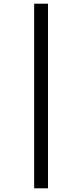

<svg xmlns="http://www.w3.org/2000/svg" viewBox="-20 -783 445 1040"><path d="M165 -763H240V237H165Z"/></svg>

Font: Noto Sans Hebrew ExtraCondensed
Style: Regular
Weight: 400
Width: 2
Designer: Monotype Design Team
Foundry: Monotype Imaging Inc.
Version: Version 2.004; ttfautohint (v1.8.4.7-5d5b)